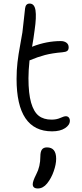

<svg xmlns="http://www.w3.org/2000/svg" viewBox="-20 -710 460 1080"><path d="M272.9 28.8Q73.2 28.8 73.2 -266.1Q73.2 -315.4 78.4 -359.6Q83.5 -403.8 93.3 -455.6Q103 -507.3 106 -527.8Q110.4 -566.4 115.5 -612.1Q120.6 -657.7 121.1 -663.1Q124.5 -689.9 147 -689.9Q173.8 -689.9 179.7 -651.9Q185.5 -613.8 174.8 -541Q168.5 -491.2 160.2 -445.8L163.1 -448.2Q242.7 -479 321.8 -479Q341.3 -479 353.8 -469.7Q366.2 -460.4 366.2 -443.8Q366.2 -429.7 358.2 -423.6Q350.1 -417.5 331.1 -416Q273.4 -411.1 232.7 -400.4Q191.9 -389.6 147.9 -371.1L146 -370.1Q140.1 -312.5 140.1 -270Q140.1 -184.1 155 -132.3Q169.9 -80.6 197.8 -58.8Q225.6 -37.1 270 -37.1Q297.9 -37.1 319.1 -46.6Q340.3 -56.2 350.1 -56.2Q360.8 -56.2 366.9 -49.1Q373 -42 373 -30.8Q373 -6.8 345.7 11Q318.4 28.8 272.9 28.8ZM192.9 350.1Q164.1 350.1 164.1 326.2Q164.1 309.1 184.1 270Q207 226.6 207 169.9Q207 143.6 215.8 131.3Q224.6 119.1 244.1 119.1Q295.9 119.1 295.9 183.1Q295.9 213.9 282.2 253.2Q268.6 292.5 245.1 321.8Q222.2 350.1 192.9 350.1Z"/></svg>

Font: Shantell Sans Bouncy
Style: Regular
Weight: 300
Designer: Stephen Nixon, Anya Danilova, Shantell Martin
Foundry: Arrow Type
Version: Version 1.006;[9816181b4]